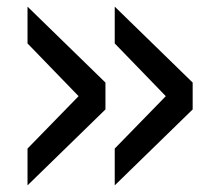

<svg xmlns="http://www.w3.org/2000/svg" viewBox="-20 -538 648 579"><path d="M561 -289V-208L326 21V-90L480 -248L326 -407V-518ZM298 -289V-208L63 21V-90L217 -248L63 -407V-518Z"/></svg>

Font: Belgrano
Style: Regular
Weight: 400
Designer: Daniel Hernandez
Foundry: Daniel Hernndez
Version: Version 1.003